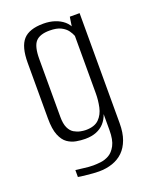

<svg xmlns="http://www.w3.org/2000/svg" viewBox="-121 -572 595 756"><g transform="rotate(-20 176.0 -194.0)"><path d="M162 117Q151 117 137.5 116Q124 115 111 113.5Q98 112 88.5 111Q79 110 76 109V80Q88 81 109.5 84Q131 87 149 87Q162 87 180 85Q198 83 215 73.5Q232 64 244 41.5Q256 19 256 -22V-89Q249 -68 235.5 -53Q222 -38 202 -30Q182 -22 155 -22Q137 -22 117.5 -25.5Q98 -29 81.5 -40.5Q65 -52 54.5 -77.5Q44 -103 44 -148V-381Q44 -448 69.5 -476.5Q95 -505 154 -505Q180 -505 201.5 -498Q223 -491 239 -477.5Q255 -464 263 -442L254 -443L262 -495H303V-34Q303 6 292.5 34.5Q282 63 263.5 81Q245 99 219 108Q193 117 162 117ZM169 -54Q206 -54 224.5 -72.5Q243 -91 249 -119.5Q255 -148 255 -176V-417Q251 -428 242 -440.5Q233 -453 215.5 -462Q198 -471 168 -471Q127 -471 109.5 -451.5Q92 -432 92 -379V-137Q92 -108 100 -91Q108 -74 121 -66.5Q134 -59 147 -56.5Q160 -54 169 -54Z"/></g></svg>

Font: Alumni Sans Thin Light
Style: Regular
Weight: 300
Version: Version 1.018